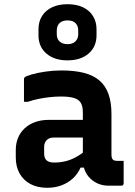

<svg xmlns="http://www.w3.org/2000/svg" viewBox="-20 -883 640 913"><path d="M510 -341Q510 -316 510 -292.5Q510 -269 510 -244.5Q510 -220 510 -195.5Q510 -171 510 -148Q510 -140 511.5 -134Q513 -128 517 -124Q520 -121 525.5 -119.5Q531 -118 538 -118Q541 -118 543.5 -118Q546 -118 549 -118H568Q568 -91 568 -64.5Q568 -38 568 -11Q568 -6 565 -3Q562 0 557 0Q552 0 532.5 0Q513 0 498 0Q470 0 448 -9Q426 -18 409 -34.5Q392 -51 383 -74Q374 -97 374 -126Q374 -157 374 -189Q374 -221 374 -252Q374 -269 374 -284.5Q374 -300 374 -316Q374 -332 374 -348Q374 -377 364.5 -393.5Q355 -410 332 -417Q309 -424 271 -424Q243 -424 216.5 -421Q190 -418 164.5 -413Q139 -408 113 -399H94Q94 -426 94 -453Q94 -480 94 -506Q94 -510 95 -512Q96 -514 97 -515Q103 -521 130.5 -529Q158 -537 196 -542.5Q234 -548 271 -548Q334 -548 379 -536.5Q424 -525 453 -500Q482 -475 496 -435.5Q510 -396 510 -341ZM190 -152Q190 -131 201.5 -120.5Q213 -110 237 -110Q264 -110 290 -116Q316 -122 341.5 -136Q367 -150 393 -172V-86H363Q350 -56 326.5 -34.5Q303 -13 272 -1.5Q241 10 204 10Q158 10 124.5 -8Q91 -26 73 -58.5Q55 -91 55 -134V-169Q55 -202 66 -228Q77 -254 97.5 -273Q118 -292 147 -302.5Q176 -313 212 -313Q247 -313 280.5 -313Q314 -313 344.5 -313Q375 -313 402 -313Q411 -313 415.5 -297Q420 -281 421 -261.5Q422 -242 422 -229Q390 -229 360 -229Q330 -229 299.5 -229Q269 -229 237 -229Q225 -229 216.5 -226Q208 -223 202 -217Q197 -211 193.5 -203.5Q190 -196 190 -187ZM301 -863Q344 -863 374.5 -848.5Q405 -834 422 -807Q439 -780 439 -744V-715Q439 -661 401.5 -628.5Q364 -596 301 -596Q238 -596 200.5 -628.5Q163 -661 163 -715V-744Q163 -780 180 -807Q197 -834 228 -848.5Q259 -863 301 -863ZM301 -786Q277 -786 263.5 -773.5Q250 -761 250 -737V-720Q250 -710 253 -701.5Q256 -693 263 -686Q269 -680 279 -676.5Q289 -673 301 -673Q325 -673 338.5 -686Q352 -699 352 -720V-737Q352 -748 349 -757Q346 -766 340 -772Q334 -779 324 -782.5Q314 -786 301 -786Z"/></svg>

Font: Recursive Monospace
Style: Bold
Weight: 700
Version: Version 1.047